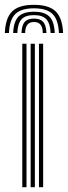

<svg xmlns="http://www.w3.org/2000/svg" viewBox="-42 -783 284 803"><path d="M121 0V-600H138.5V0ZM51.2 0V-600H68.8V0ZM86.2 0V-600H103.8V0ZM100 -762.8Q37.2 -762.8 9 -735.4Q-19.2 -708 -21.8 -645H-4.5Q-2.2 -700.5 22.1 -724.4Q46.5 -748.2 100 -748.2Q153.5 -748.2 177.8 -724.4Q202 -700.5 204.5 -645H222Q219 -708 190.8 -735.4Q162.5 -762.8 100 -762.8ZM100 -734Q55.2 -734 35.1 -713.4Q15 -692.8 13 -645H30.5Q32 -685 48.1 -702.4Q64.2 -719.8 100 -719.8Q135.8 -719.8 151.9 -702.4Q168 -685 169.8 -645H187Q185 -692.8 164.8 -713.4Q144.5 -734 100 -734ZM100 -705.2Q73.2 -705.2 61.1 -691.2Q49 -677.2 48 -645H63.2Q63.5 -691 100 -691Q137 -691 136.8 -645H152.2Q151 -677.2 138.9 -691.2Q126.8 -705.2 100 -705.2Z"/></svg>

Font: Big Shoulders Inline Display SemiBold
Style: Regular
Weight: 600
Designer: Patric King
Foundry: XO Type Co
Version: Version 1.000